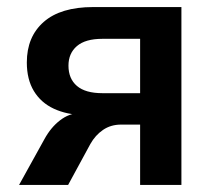

<svg xmlns="http://www.w3.org/2000/svg" viewBox="-20 -524 608 544"><path d="M34 0 106 -130Q124 -163 150 -183Q176 -203 203 -203H217V-198Q169 -199 132.5 -216Q96 -233 76 -266Q56 -299 56 -347Q56 -420 104 -462Q152 -504 244 -504H494V0H377V-171H323Q294 -171 272 -156Q250 -141 236 -116L173 0ZM270 -260H377V-414H270Q222 -414 198 -393.5Q174 -373 174 -338Q174 -301 198 -280.5Q222 -260 270 -260Z"/></svg>

Font: Nunitoga
Style: Bold
Weight: 700
Designer: Vernon Adams
Foundry: Vernon Adams
Version: Version 1.0